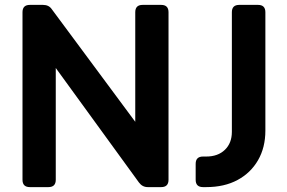

<svg xmlns="http://www.w3.org/2000/svg" viewBox="-20 -765 1173 785"><path d="M102 0Q72 0 72 -30V-715Q72 -745 102 -745H156Q180 -745 192 -727L533 -267V-715Q533 -745 563 -745H639Q669 -745 669 -715V-30Q669 0 639 0H584Q562 0 548 -19L208 -487V-30Q208 0 178 0ZM810 0Q780 0 780 -30V-95Q780 -125 810 -125H823Q871 -125 899.5 -152.5Q928 -180 928 -226V-715Q928 -745 958 -745H1035Q1065 -745 1065 -715V-231Q1065 -162 1035 -110Q1005 -58 951 -29Q897 0 823 0Z"/></svg>

Font: Pitagon Sans Text
Style: Bold
Weight: 700
Designer: Travis Tran
Foundry: Pitagon
Version: Version 1.001; ttfautohint (v1.8.4.7-5d5b);gftools[0.9.26]